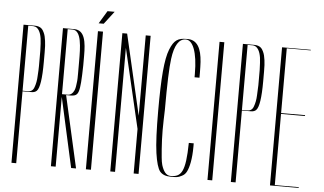

<svg xmlns="http://www.w3.org/2000/svg" viewBox="-63 -1148 2115 1255"><g transform="rotate(5 994.0 -521.0)"><path d="M85 0V-471.7H143.6C158.2 -471.7 169.9 -475.6 177.7 -483.4C197.3 -502 207 -566.4 207 -674.8V-738.3C207 -769.5 206.1 -793.9 203.1 -812.5C200.2 -835 196.3 -852.5 188.5 -868.2C180.7 -883.8 169.9 -906.2 127 -906.2H53.7V0ZM85 -902.3H119.1C128.9 -901.4 136.7 -898.4 143.6 -892.6C163.1 -876 173.8 -841.8 175.8 -792L177.7 -745.1V-665V-645.5C177.7 -630.9 176.8 -609.4 174.8 -580.1C173.8 -551.8 168.9 -526.4 161.1 -505.9C154.3 -485.4 140.6 -475.6 122.1 -475.6H85Z M343.8 0V-458L445.3 0H477.5L371.1 -471.7H377H402.3C453.1 -474.6 461.9 -486.3 465.8 -674.8V-702.1V-738.3C465.8 -827.1 457 -906.2 385.7 -906.2H312.5V0ZM343.8 -902.3H376C435.5 -902.3 436.5 -789.1 436.5 -699.2V-674.8V-647.5V-617.2C436.5 -601.6 436.5 -573.2 433.6 -557.6C432.6 -543 428.7 -520.5 423.8 -508.8C415 -489.3 401.4 -475.6 380.9 -475.6H343.8Z M542 0V-906.2H575.2V0ZM542 -958H575.2L639.6 -1042H592.8Z M733.4 0V-813.5L855.5 -292V0H887.7V-906.2H855.5V-378.9L733.4 -907.2H702.1V0Z M979.5 -423.8C979.5 -299.8 983.4 -207 992.2 -145.5C1001 -85 1012.7 -45.9 1027.3 -27.3C1043 -8.8 1066.4 0 1097.7 0C1131.8 0 1143.6 2 1170.9 -12.7C1185.5 -19.5 1195.3 -30.3 1202.1 -43.9C1216.8 -72.3 1229.5 -127.9 1229.5 -209V-230.5H1197.3C1194.3 -38.1 1167 -4.9 1097.7 -4.9C1067.4 -4.9 1049.8 -31.2 1037.1 -71.3C1029.3 -97.7 1027.3 -141.6 1024.4 -173.8C1021.5 -208 1019.5 -263.7 1019.5 -298.8C1019.5 -317.4 1019.5 -339.8 1020.5 -367.2C1021.5 -394.5 1022.5 -416 1022.5 -431.6C1022.5 -598.6 1026.4 -710.9 1034.2 -767.6C1045.9 -857.4 1074.2 -902.3 1119.1 -902.3C1165 -902.3 1197.3 -827.1 1197.3 -683.6V-661.1H1229.5V-694.3C1229.5 -721.7 1228.5 -745.1 1227.5 -764.6C1221.7 -849.6 1195.3 -910.2 1124 -906.2C1069.3 -906.2 1042 -892.6 1015.6 -826.2C989.3 -759.8 979.5 -638.7 979.5 -423.8Z M1371.1 0V-906.2H1339.8V0Z M1524.4 0V-471.7H1583C1597.7 -471.7 1609.4 -475.6 1617.2 -483.4C1636.7 -502 1646.5 -566.4 1646.5 -674.8V-738.3C1646.5 -769.5 1645.5 -793.9 1642.6 -812.5C1639.6 -835 1635.7 -852.5 1627.9 -868.2C1620.1 -883.8 1609.4 -906.2 1566.4 -906.2H1493.2V0ZM1524.4 -902.3H1558.6C1568.4 -901.4 1576.2 -898.4 1583 -892.6C1602.5 -876 1613.3 -841.8 1615.2 -792L1617.2 -745.1V-665V-645.5C1617.2 -630.9 1616.2 -609.4 1614.3 -580.1C1613.3 -551.8 1608.4 -526.4 1600.6 -505.9C1593.8 -485.4 1580.1 -475.6 1561.5 -475.6H1524.4Z M1938.5 0V-4.9H1781.2V-471.7H1938.5V-477.5H1781.2V-902.3H1938.5V-906.2H1750V0Z"/></g></svg>

Font: Caledo
Style: Light
Weight: 300
Designer: BSozoo
Foundry: BSozoo
Version: Version 002.000